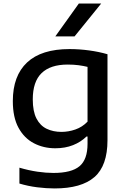

<svg xmlns="http://www.w3.org/2000/svg" viewBox="-20 -828 706 1078"><path d="M286.5 230Q240 230 188.5 223.5Q137 217 89 202.5V113.5Q142 129 190.2 136Q238.5 143 280 143Q381.5 143 426.5 105.2Q471.5 67.5 471.5 -21V-61.5H465.5Q434 -30.5 389.8 -13Q345.5 4.5 290.5 4.5Q224.5 4.5 170.2 -23.8Q116 -52 84 -110.5Q52 -169 52 -260.5Q52 -402.5 132.2 -477.5Q212.5 -552.5 370.5 -552.5Q424.5 -552.5 480 -545Q535.5 -537.5 583.5 -523.5V-41Q583.5 102.5 510.2 166.2Q437 230 286.5 230ZM325 -87.5Q364.5 -87.5 403.2 -101Q442 -114.5 471.5 -145V-452.5Q449.5 -458 421.5 -461.8Q393.5 -465.5 360 -465.5Q263 -465.5 213.5 -417.5Q164 -369.5 164 -270Q164 -202.5 184.8 -162.5Q205.5 -122.5 242 -105Q278.5 -87.5 325 -87.5ZM290.5 -623.5 422.5 -808H548L398.5 -623.5Z"/></svg>

Font: Encode Sans Exp Md
Style: Regular
Weight: 500
Width: 7
Designer: Multiple Designers
Foundry: Impallari Type
Version: Version 3.002; ttfautohint (v1.8.3) -l 8 -r 50 -G 200 -x 14 